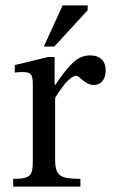

<svg xmlns="http://www.w3.org/2000/svg" viewBox="-20 -694 420 714"><path d="M279 0V-29C204 -29 185 -39 185 -102V-330C209 -370 241 -412 264 -412C276 -412 296 -378 329 -378C351 -378 373 -394 373 -432C373 -466 354 -488 315 -488C267 -488 237 -453 186 -379H183V-482H159L35 -452V-424C35 -424 46 -426 66 -426C102 -426 102 -408 102 -372V-97C102 -41 95 -29 29 -29V0ZM182 -521 306 -656V-674H213L143 -521Z"/></svg>

Font: STIX Two Text
Style: Regular
Weight: 400
Designer: Ross Mills, John Hudson & Paul Hanslow, Tiro Typeworks Ltd; with prior portions MicroPress Inc., and Coen Hoffman.
Foundry: Tiro Typeworks Ltd
Version: Version 2.13 b171